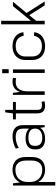

<svg xmlns="http://www.w3.org/2000/svg" viewBox="1133 -1913 960 3266"><g transform="rotate(-90 1613.0 -280.0)"><path d="M360 7Q288 7 233.5 -24Q179 -55 149 -111.5Q119 -168 119 -244V-301Q119 -377 149 -432Q179 -487 233 -517Q287 -547 360 -547Q463 -547 519 -489Q575 -431 575 -325V-215Q575 -109 519 -51Q463 7 360 7ZM90 -540H127L150 -368V180H90ZM360 -41Q434 -41 474.5 -89Q515 -137 515 -223V-315Q515 -403 474.5 -450.5Q434 -498 360 -498Q262 -498 206 -442.5Q150 -387 150 -289V-254Q150 -155 206.5 -98Q263 -41 360 -41Z M1058 -173V-369Q1058 -434 1023.5 -463.5Q989 -493 913 -493Q864 -493 817 -479Q770 -465 729 -439L719 -490Q744 -507 778.5 -519.5Q813 -532 851 -539.5Q889 -547 924 -547Q1021 -547 1069.5 -502.5Q1118 -458 1118 -369V0H1083ZM883 7Q800 7 752.5 -32.5Q705 -72 705 -142V-175Q705 -246 753 -285.5Q801 -325 888 -325Q980 -325 1034 -287.5Q1088 -250 1088 -180V-145Q1088 -74 1033 -33.5Q978 7 883 7ZM899 -41Q972 -41 1015 -72.5Q1058 -104 1058 -156V-172Q1058 -222 1017.5 -249.5Q977 -277 904 -277Q837 -277 801 -252.5Q765 -228 765 -167V-153Q765 -98 800 -69.5Q835 -41 899 -41Z M1450 7Q1381 7 1349 -27.5Q1317 -62 1317 -135V-540L1335 -671H1377V-135Q1377 -84 1394 -65.5Q1411 -47 1457 -47Q1471 -47 1485.5 -48.5Q1500 -50 1514 -54L1525 -4Q1513 -1 1500.5 1.5Q1488 4 1475 5.5Q1462 7 1450 7ZM1215 -540H1512V-490H1215Z M1632 -540H1667L1692 -346V0H1632ZM1668 -305Q1668 -424 1716.5 -485.5Q1765 -547 1856 -547Q1872 -547 1888.5 -545Q1905 -543 1921 -539L1917 -485Q1888 -493 1853 -493Q1774 -493 1733 -441Q1692 -389 1692 -285Z M2065 -540V0H2005V-540ZM2069 -723V-612H2001V-723Z M2461 7Q2388 7 2335 -19.5Q2282 -46 2253.5 -96Q2225 -146 2225 -215V-325Q2225 -393 2254 -443Q2283 -493 2336 -520Q2389 -547 2461 -547Q2562 -547 2625.5 -497.5Q2689 -448 2698 -362L2638 -357Q2625 -425 2581.5 -459Q2538 -493 2461 -493Q2379 -493 2332 -448Q2285 -403 2285 -325V-215Q2285 -136 2331.5 -91.5Q2378 -47 2461 -47Q2536 -47 2580.5 -81.5Q2625 -116 2638 -183L2698 -178Q2689 -93 2625 -43Q2561 7 2461 7Z M2844 -175 3142 -540H3216L2858 -104ZM2832 -740H2892V0H2832ZM2970 -290 3014 -326 3221 0H3154Z"/></g></svg>

Font: Pathway Extreme 8pt Thin
Style: Regular
Weight: 100
Version: Version 1.001;gftools[0.9.26]